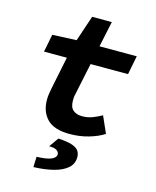

<svg xmlns="http://www.w3.org/2000/svg" viewBox="-128 -729 857 1055"><g transform="rotate(15 300.0 -201.5)"><path d="M309 12Q221 12 181 -29Q141 -70 141 -138Q141 -153 143 -168Q145 -183 149 -203L187 -389H57L77 -490L214 -496L263 -642H375L344 -496H556L535 -389H322L284 -208Q281 -195 280.5 -187Q280 -179 280 -170Q280 -132 299.5 -116Q319 -100 351 -100Q382 -100 410.5 -111Q439 -122 461 -135L503 -40Q469 -18 418 -3Q367 12 309 12ZM165 239 167 180Q226 178 251 166.5Q276 155 276 137Q276 125 263.5 115.5Q251 106 219 106L257 52Q310 55 337 64.5Q364 74 374 89Q384 104 384 124Q384 163 355.5 187.5Q327 212 277.5 224.5Q228 237 165 239Z"/></g></svg>

Font: Source Code Pro ExtraLight
Style: Bold Italic
Weight: 700
Italic angle: -11°
Monospace: yes
Version: Version 1.016;hotconv 1.0.116;makeotfexe 2.5.65601